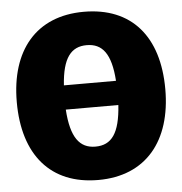

<svg xmlns="http://www.w3.org/2000/svg" viewBox="-52 -766 795 837"><g transform="rotate(-5 345.0 -348.0)"><path d="M345 -716C136 -716 20 -575 20 -349C20 -118 136 20 345 20C554 20 670 -123 670 -349C670 -580 554 -716 345 -716ZM345 -570C413 -570 451 -524 459 -404H231C239 -524 277 -570 345 -570ZM345 -126C276 -126 238 -175 230 -298H460C452 -175 416 -126 345 -126Z"/></g></svg>

Font: Fira Sans Heavy
Style: Regular
Weight: 900
Designer: bBox Type GmbH & Carrois Corporate GbR & Edenspiekermann AG
Foundry: bBox Type GmbH & Carrois Corporate GbR & Edenspiekermann AG
Version: Version 4.300;PS 004.300;hotconv 1.0.88;makeotf.lib2.5.64775